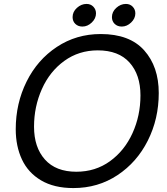

<svg xmlns="http://www.w3.org/2000/svg" viewBox="-20 -946 851 976"><path d="M60 -289Q60 -420 115 -531Q170 -642 269 -707.5Q368 -773 492 -773Q639 -773 713 -690Q787 -607 787 -473Q787 -342 731.5 -231.5Q676 -121 577 -55.5Q478 10 353 10Q255 10 189 -29Q123 -68 91.5 -135.5Q60 -203 60 -289ZM694 -461Q694 -566 638.5 -628Q583 -690 477 -690Q381 -690 307 -636.5Q233 -583 193 -493.5Q153 -404 153 -302Q153 -197 208.5 -135Q264 -73 368 -73Q465 -73 539 -126.5Q613 -180 653.5 -269Q694 -358 694 -461ZM349 -859Q349 -886 371 -906Q393 -926 420 -926Q441 -926 454.5 -912Q468 -898 468 -878Q468 -852 446.5 -831.5Q425 -811 399 -811Q377 -811 363 -824.5Q349 -838 349 -859ZM549 -859Q549 -886 571 -906Q593 -926 620 -926Q641 -926 654.5 -912Q668 -898 668 -878Q668 -852 646.5 -831.5Q625 -811 599 -811Q577 -811 563 -824.5Q549 -838 549 -859Z"/></svg>

Font: Open Sauce One
Style: Italic
Weight: 400
Italic angle: -10°
Designer: Alfredo Marco Pradil
Foundry: Creative Sauce Fz LLC
Version: Version 1.477